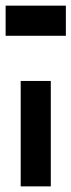

<svg xmlns="http://www.w3.org/2000/svg" viewBox="-20 -663 254 683"><path d="M160.7 -375V0H53.6V-375ZM214.3 -535.7H0V-642.9H214.3Z"/></svg>

Font: Jersey 10
Style: Regular
Weight: 400
Designer: Sarah Cadigan-Fried
Version: Version 1.000